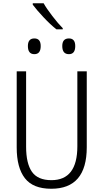

<svg xmlns="http://www.w3.org/2000/svg" viewBox="-20 -1154 640 1184"><path d="M367 -973V-980Q339 -1008 302.5 -1055.5Q266 -1103 249 -1134H182V-1125Q205 -1094 247.5 -1048.5Q290 -1003 328 -973ZM444 -870Q444 -917 405 -917Q364 -917 364 -870Q364 -820 405 -820Q444 -820 444 -870ZM231 -870Q231 -917 192 -917Q152 -917 152 -870Q152 -820 192 -820Q231 -820 231 -870ZM515 -246V-714H457V-252Q457 -43 297 -43Q213 -43 177 -94.5Q141 -146 141 -249V-714H83V-245Q83 -120 133.5 -55Q184 10 296 10Q515 10 515 -246Z"/></svg>

Font: Noto Sans Mono UI Light
Style: Regular
Weight: 300
Designer: Monotype Design team
Foundry: Monotype Imaging Inc.
Version: 1.000